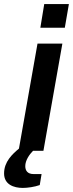

<svg xmlns="http://www.w3.org/2000/svg" viewBox="-72 -740 358 942"><path d="M126 -604H246L266 -720H145ZM40 182C63 182 98 177 123 168L132 114H93C63 114 52 97 52 75C52 47 72 18 90 0H141L234 -526H112L21 -11C-11 16 -52 53 -52 111C-52 165 -5 182 40 182Z"/></svg>

Font: Archivo SemiBold
Style: Italic
Weight: 600
Italic angle: -10°
Designer: Hector Gatti
Foundry: Omnibus-Type
Version: Version 2.001